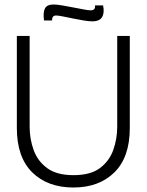

<svg xmlns="http://www.w3.org/2000/svg" viewBox="-20 -820 653 855"><path d="M307 15Q192 15 123.5 -52.5Q55 -120 55 -250V-660H112V-256Q112 -201 130 -151.5Q148 -102 190.5 -71Q233 -40 307 -40Q383 -40 425 -71.5Q467 -103 484.5 -152.5Q502 -202 502 -256V-660H558V-250Q558 -120 489.5 -52.5Q421 15 307 15ZM391 -725Q375 -725 351.5 -729Q328 -733 303.5 -738Q279 -743 259 -747Q239 -751 230 -751Q211 -751 212 -729H176Q171 -766 180.5 -783Q190 -800 218 -800Q233 -800 256.5 -796Q280 -792 305.5 -787Q331 -782 352.5 -778Q374 -774 384 -774Q406 -774 403 -796H439Q446 -764 435 -744.5Q424 -725 391 -725Z"/></svg>

Font: Bricolage Grotesque 48pt ExtraLight
Style: Regular
Weight: 200
Designer: Mathieu Triay
Foundry: Atelier Triay
Version: Version 1.000; ttfautohint (v1.8.4.7-5d5b);gftools[0.9.32]